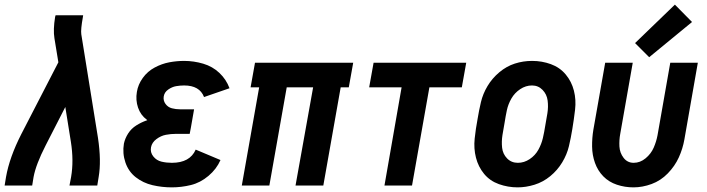

<svg xmlns="http://www.w3.org/2000/svg" viewBox="-34 -801 3054 829"><path d="M-14 0 -8 -37Q7 -122 58 -222L218 -532L201 -636Q195 -673 204 -728L206 -735H325L324 -728Q314 -673 317 -653L389 -206Q404 -106 392 -37L386 0H266L273 -37Q285 -107 272 -189L248 -339L163 -173Q121 -91 111 -37L105 0Z M708 8Q665 8 624.5 -1.5Q584 -11 552.5 -35.5Q521 -60 507.5 -99.5Q494 -139 501 -181Q506 -204 519.5 -225Q533 -246 554.5 -259.5Q576 -273 599 -281L602 -282L600 -284Q573 -304 562 -336.5Q551 -369 557 -404Q562 -436 582.5 -464.5Q603 -493 634 -509.5Q665 -526 697 -532Q729 -538 761 -538Q803 -538 843.5 -526Q884 -514 913.5 -486Q943 -458 957 -420L847 -382Q828 -432 761 -432Q744 -432 726.5 -429Q709 -426 692.5 -414.5Q676 -403 673 -385Q670 -367 680.5 -352.5Q691 -338 708 -333.5Q725 -329 744 -329H804L790 -249L785 -223H725Q704 -223 682.5 -219Q661 -215 641.5 -200.5Q622 -186 618 -165Q614 -143 628 -125.5Q642 -108 663.5 -103Q685 -98 708 -98Q786 -98 811 -155L918 -110Q901 -71 866 -41.5Q831 -12 790 -2Q749 8 708 8Z M1010 0 1085 -424H1048L1067 -530H1491L1472 -424H1437L1362 0H1242L1318 -424H1204L1129 0Z M1626 0 1700 -424H1560L1579 -530H1979L1960 -424H1820L1745 0Z M2201 8Q2159 8 2120 -6Q2081 -20 2056 -50.5Q2031 -81 2021 -120.5Q2011 -160 2015.5 -202.5Q2020 -245 2028 -287Q2034 -324 2042.5 -360Q2051 -396 2071 -429.5Q2091 -463 2122 -489Q2153 -515 2189 -526.5Q2225 -538 2263 -538H2264Q2306 -538 2344.5 -524Q2383 -510 2408.5 -479.5Q2434 -449 2444 -409.5Q2454 -370 2449 -327.5Q2444 -285 2437 -243Q2431 -206 2422.5 -170Q2414 -134 2393.5 -100Q2373 -66 2342 -40.5Q2311 -15 2274 -3.5Q2237 8 2201 8ZM2202 -98Q2229 -98 2253 -114Q2277 -130 2290.5 -154.5Q2304 -179 2310 -205Q2316 -231 2320 -257Q2325 -284 2329.5 -312Q2334 -340 2330.5 -367Q2327 -394 2308.5 -413Q2290 -432 2263 -432Q2236 -432 2212 -416Q2188 -400 2174 -375.5Q2160 -351 2154.5 -325Q2149 -299 2145 -273Q2140 -246 2135.5 -218Q2131 -190 2134 -163Q2137 -136 2155.5 -117Q2174 -98 2202 -98Z M2769 -554 2708 -615 2880 -781 2954 -706ZM2701 8Q2664 8 2629.5 -3.5Q2595 -15 2571 -39.5Q2547 -64 2535 -97.5Q2523 -131 2522.5 -168Q2522 -205 2528 -241L2579 -530H2698L2644 -223Q2639 -196 2640.5 -168.5Q2642 -141 2658.5 -119.5Q2675 -98 2702 -98Q2730 -98 2753.5 -117.5Q2777 -137 2788.5 -163.5Q2800 -190 2805 -217L2860 -530H2979L2921 -199Q2914 -159 2897 -121.5Q2880 -84 2849.5 -52.5Q2819 -21 2779.5 -6.5Q2740 8 2701 8Z"/></svg>

Font: Iosevka SS08
Style: Bold Italic
Weight: 700
Italic angle: -10°
Monospace: yes
Designer: Belleve Invis
Foundry: Belleve Invis
Version: 2.1.0; ttfautohint (v1.8.2)